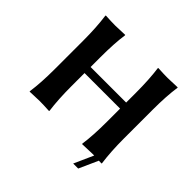

<svg xmlns="http://www.w3.org/2000/svg" viewBox="-186 -842 1160 1160"><g transform="rotate(45 394.0 -262.0)"><path d="M550.8 -444.8V-362.8H247.1V-444.8C247.1 -525.2 251 -592 258.8 -645L257.8 -647.9L174.8 -645C152 -645 124.7 -646 92.8 -647.9L90.8 -645C99 -585.4 103 -518.7 103 -444.8V-200.2C103 -123 99 -56.3 90.8 0L91.8 2.9L174.8 0C197.6 0 224.9 1 256.8 2.9L258.8 0C251 -57 247.1 -123.7 247.1 -200.2V-311H550.8V-200.2C550.8 -120.8 546.9 -54 539.1 0L540 2.9L623 0H640.6L585 124H627.9L682.6 2C691.4 2.3 698.9 2.6 705.1 2.9L707 0C698.9 -59.6 694.8 -126.3 694.8 -200.2V-444.8C694.8 -522.9 698.9 -589.7 707 -645L706.1 -647.9L623 -645C600.3 -645 572.9 -646 541 -647.9L539.1 -645C546.9 -588.1 550.8 -521.3 550.8 -444.8Z"/></g></svg>

Font: Linux Biolinum G
Style: Bold
Weight: 700
Designer: Philipp H. Poll
Foundry: Philipp H. Poll
Version: Version 1.1.0